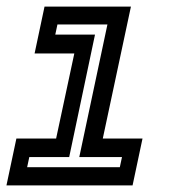

<svg xmlns="http://www.w3.org/2000/svg" viewBox="-20 -560 536 580"><path d="M-0.5 0 29.5 -141.5H149.5L204.5 -398.5H84.5L114.5 -540H375.5L290.5 -141.5H410.5L380.5 0ZM62 -55H342L348.5 -85.5H219.5L304.5 -486H153.5L147 -455.5H267L189 -85.5H68.5Z"/></svg>

Font: Tourney SemiBold
Style: Italic
Weight: 600
Italic angle: -12°
Version: Version 1.015